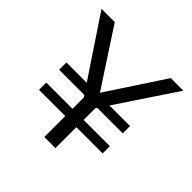

<svg xmlns="http://www.w3.org/2000/svg" viewBox="-178 -863 1025 1025"><g transform="rotate(45 335.0 -350.0)"><path d="M294 0V-298L26 -700H126L337 -377L549 -700H644L378 -301V0ZM96 -158V-213H310V-158ZM96 -310V-365H295V-310ZM365 -158V-213H576V-158ZM380 -310V-365H576V-310Z"/></g></svg>

Font: REM Medium Light
Style: Regular
Weight: 300
Version: Version 1.005;gftools[0.9.28]